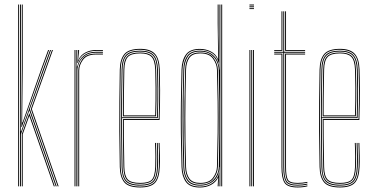

<svg xmlns="http://www.w3.org/2000/svg" viewBox="-20 -820 1647 845"><path d="M68 0V-800H72V-509L71.2 -242.2H73.2L165.8 -504.5L200.2 -600H204.5L111.5 -340.2L229.5 0H225.2L109.2 -334.2L72 -228.5V0ZM60 0V-800H64V0ZM74 -261.2 76 -514V-800H80V-518L77.5 -281.2H79.5L162 -518L191.8 -600H196L163.8 -511.5L76 -261.2ZM233.8 0 115.8 -340.2 208.8 -600H213L120 -340.2L238 0ZM76 0V-229.8L109.2 -322.2L221 0H216.8L109 -310.2L80 -229V0Z M316 0V-600H320V-590L318 -527.8H320Q326.5 -556.8 347.8 -574.4Q369 -592 402.2 -592H433V-588H402.2Q372.8 -588 354.8 -575.2Q336.8 -562.5 328.6 -544.1Q320.5 -525.8 320.5 -508.8V0ZM308 0V-600H312V0ZM320 -542.5 323.8 -594V-600H328V-595.2L323.8 -555.5H324.8Q334.2 -577.8 355.8 -588.9Q377.2 -600 402.2 -600H433V-596H402.2Q374.2 -596 352.6 -583.1Q331 -570.2 322 -542.5ZM324.5 0V-508.8Q324.5 -534.2 341.9 -559.1Q359.2 -584 402.2 -584H433V-580H402.2Q362.2 -580 345.4 -556.9Q328.5 -533.8 328.5 -508.8V0Z M597.2 5Q545.8 5 527 -17.4Q508.2 -39.8 507.2 -85Q505.5 -173.2 505.1 -242Q504.8 -310.8 505.4 -375Q506 -439.2 507.2 -514Q508.2 -559.5 527.5 -582.2Q546.8 -605 597.2 -605Q641.2 -605 661.2 -584Q681.2 -563 683 -515.8Q684.2 -481.2 684.6 -423.6Q685 -366 682.2 -292H525Q525 -249.2 525.2 -216.1Q525.5 -183 526.1 -152Q526.8 -121 527.2 -85.2Q528 -45.8 542.4 -30.4Q556.8 -15 597.2 -15Q634 -15 647.8 -28.9Q661.5 -42.8 663.2 -85.8Q664 -103.2 663.9 -131Q663.8 -158.8 662.2 -191H666.2Q667.8 -160 667.9 -131.6Q668 -103.2 667.2 -85.8Q665.5 -40.8 650.2 -25.9Q635 -11 597.2 -11Q555 -11 539.5 -27.4Q524 -43.8 523.2 -85.2Q522.2 -133.8 521.6 -182.2Q521 -230.8 521 -296H678.5Q681.2 -376 680.8 -430Q680.2 -484 679 -515.8Q677.2 -565.5 656.2 -583.2Q635.2 -601 597.2 -601Q548.5 -601 530.4 -579.5Q512.2 -558 511.2 -514Q510 -440.2 509.4 -372.9Q508.8 -305.5 509.2 -235.8Q509.8 -166 511.2 -85Q512.2 -40 530.5 -19.5Q548.8 1 597.2 1Q640 1 658.5 -17.1Q677 -35.2 679.2 -85.2Q680 -102 679.9 -131Q679.8 -160 678.2 -191H682.2Q683.5 -162.2 683.9 -133.9Q684.2 -105.5 683.2 -85Q681 -34.8 662 -14.9Q643 5 597.2 5ZM597.2 -3Q550.2 -3 533.2 -22.2Q516.2 -41.5 515.2 -85Q513.8 -164.8 513.2 -234.4Q512.8 -304 513.2 -371.8Q513.8 -439.5 515.2 -514Q516.2 -557.8 533.8 -577.4Q551.2 -597 597.2 -597Q638.2 -597 655.9 -578.1Q673.5 -559.2 675.2 -512.8Q676 -493 676.6 -436.1Q677.2 -379.2 674.5 -300H517Q517 -233.5 517.6 -184Q518.2 -134.5 519.2 -85.2Q520 -41.5 537.1 -24.2Q554.2 -7 597.2 -7Q637.5 -7 653.4 -23.2Q669.2 -39.5 671.2 -85.5Q672 -102.8 671.9 -130.9Q671.8 -159 670.2 -191H674.2Q675.5 -165.8 675.9 -136.2Q676.2 -106.8 675.2 -85.5Q673.2 -37.2 656.1 -20.1Q639 -3 597.2 -3ZM517 -304H670.8Q673.2 -373.5 672.8 -432.2Q672.2 -491 671.2 -512.8Q669.5 -558.2 652.8 -575.6Q636 -593 597.2 -593Q553.5 -593 536.8 -574.6Q520 -556.2 519.2 -513.8Q518.2 -465.5 517.6 -417.1Q517 -368.8 517 -304ZM521 -308Q521 -350.5 521.2 -383.1Q521.5 -415.8 522.1 -446.4Q522.8 -477 523.2 -513.8Q524 -555 539.9 -572Q555.8 -589 597.2 -589Q632.2 -589 648.9 -573.5Q665.5 -558 667.2 -513Q668 -493.5 668.8 -438.6Q669.5 -383.8 666.8 -308ZM525 -312H663Q665.2 -380.8 664.6 -436.6Q664 -492.5 663.2 -513Q661.5 -555.5 646.4 -570.2Q631.2 -585 597.2 -585Q557 -585 542.5 -568.9Q528 -552.8 527.2 -513.8Q526.8 -478.5 526.1 -448.2Q525.5 -418 525.2 -385.9Q525 -353.8 525 -312Z M957.8 0H953.8V-800H957.8ZM949.8 0H945.8L946.8 -85.2H945.8Q945 -47.5 921.6 -25.2Q898.2 -3 860.2 -3Q819 -3 803.5 -26.4Q788 -49.8 787 -84.5Q784.5 -170 783.8 -238.6Q783 -307.2 783.9 -372.9Q784.8 -438.5 787 -514.8Q788 -550 803.6 -573.5Q819.2 -597 860.2 -597Q898.2 -597 921.1 -574.4Q944 -551.8 945.8 -513.5H946.8L945.8 -608.5V-800H949.8ZM859.8 5.2Q815.5 5.2 797.9 -19.6Q780.2 -44.5 779 -84.8Q776.8 -162.2 776 -231.1Q775.2 -300 776.1 -368.6Q777 -437.2 779 -513.8Q780.2 -554.8 798 -579.8Q815.8 -604.8 860 -604.8Q885.5 -604.8 907.8 -593.6Q930 -582.5 939.2 -560.2H940.2L938 -717V-800H942V-668.5L944.2 -543.5H942.5Q934.5 -573.2 911.9 -587Q889.2 -600.8 859.8 -600.8Q814.5 -600.8 799.4 -574.4Q784.2 -548 783 -513.8Q780.8 -436.5 780 -367.6Q779.2 -298.8 780.1 -230.1Q781 -161.5 783 -84.8Q784 -48.8 800.1 -23.8Q816.2 1.2 860 1.2Q893.8 1.2 916.2 -15.8Q938.8 -32.8 943.5 -57.5H944.5L942 0H938L938.2 -4.8L940.2 -37.2H939.2Q930 -17.8 908.6 -6.2Q887.2 5.2 859.8 5.2ZM860.8 -7Q890.5 -7 908.4 -19.6Q926.2 -32.2 934.5 -50.5Q942.8 -68.8 943 -85.5Q944.8 -164 945.2 -233.5Q945.8 -303 945.1 -371.1Q944.5 -439.2 942.5 -513.8Q942.2 -530.8 934.1 -549.1Q926 -567.5 908.1 -580.2Q890.2 -593 860.5 -593Q819.8 -593 805.8 -569.2Q791.8 -545.5 790.8 -513.5Q787.5 -400.5 787.6 -299.8Q787.8 -199 791 -84.5Q792 -50.5 807 -28.8Q822 -7 860.8 -7ZM861 -11Q824.8 -11 810.4 -31.5Q796 -52 795 -84.5Q792.5 -170.2 791.8 -238.8Q791 -307.2 791.9 -372.8Q792.8 -438.2 795 -514.8Q796 -548 810.5 -568.5Q825 -589 861 -589Q903.8 -589 920.9 -563.9Q938 -538.8 938.8 -513.5Q941 -438.8 941.8 -370.5Q942.5 -302.2 941.8 -232.9Q941 -163.5 938.8 -85.5Q938 -59.5 920.4 -35.2Q902.8 -11 861 -11ZM861.2 -15Q901.2 -15 917.6 -38.1Q934 -61.2 934.8 -85.5Q937 -164.5 937.8 -234.1Q938.5 -303.8 937.8 -371.8Q937 -439.8 934.8 -513.5Q934 -538.5 917.4 -561.8Q900.8 -585 861.2 -585Q827.5 -585 813.6 -565.5Q799.8 -546 798.8 -513.2Q795.8 -407.5 795.6 -303.4Q795.5 -199.2 798.8 -85.8Q799.8 -53.8 813.5 -34.4Q827.2 -15 861.2 -15Z M1077.8 -796V-800H1097.8V-796ZM1077.8 -788V-792H1097.8V-788ZM1077.8 -780V-784H1097.8V-780ZM1093.8 0V-600H1097.8V0ZM1077.8 0V-600H1081.8V0ZM1085.8 0V-600H1089.8V0Z M1289.8 -3Q1248.2 -3 1237.5 -21.6Q1226.8 -40.2 1226.8 -85V-588H1186.8V-592H1226.8V-770H1230.8V-592H1322.8V-588H1230.8V-85Q1230.8 -41.5 1240.8 -24.2Q1250.8 -7 1289.8 -7Q1311.8 -7 1332.8 -11.8V-7.8Q1322.5 -5.2 1311 -4.1Q1299.5 -3 1289.8 -3ZM1186.8 -596V-600H1218.8V-770H1222.8V-596ZM1234.8 -596V-770H1238.8V-600H1322.8V-596ZM1289.8 5Q1244.8 5 1231.8 -16Q1218.8 -37 1218.8 -85V-580H1186.8V-584H1222.8V-85Q1222.8 -39 1234.6 -19Q1246.5 1 1289.8 1Q1314 1 1332.8 -4V0Q1314.8 5 1289.8 5ZM1289.8 -11Q1251.8 -11 1243.2 -27.8Q1234.8 -44.5 1234.8 -85.2V-584H1322.8V-580H1238.8V-85.2Q1238.8 -45.8 1246.5 -30.4Q1254.2 -15 1289.8 -15Q1310 -15 1332.8 -19.5V-15.5Q1310.8 -11 1289.8 -11Z M1476.5 5Q1425 5 1406.2 -17.4Q1387.5 -39.8 1386.5 -85Q1384.8 -173.2 1384.4 -242Q1384 -310.8 1384.6 -375Q1385.2 -439.2 1386.5 -514Q1387.5 -559.5 1406.8 -582.2Q1426 -605 1476.5 -605Q1520.5 -605 1540.5 -584Q1560.5 -563 1562.2 -515.8Q1563.5 -481.2 1563.9 -423.6Q1564.2 -366 1561.5 -292H1404.2Q1404.2 -249.2 1404.5 -216.1Q1404.8 -183 1405.4 -152Q1406 -121 1406.5 -85.2Q1407.2 -45.8 1421.6 -30.4Q1436 -15 1476.5 -15Q1513.2 -15 1527 -28.9Q1540.8 -42.8 1542.5 -85.8Q1543.2 -103.2 1543.1 -131Q1543 -158.8 1541.5 -191H1545.5Q1547 -160 1547.1 -131.6Q1547.2 -103.2 1546.5 -85.8Q1544.8 -40.8 1529.5 -25.9Q1514.2 -11 1476.5 -11Q1434.2 -11 1418.8 -27.4Q1403.2 -43.8 1402.5 -85.2Q1401.5 -133.8 1400.9 -182.2Q1400.2 -230.8 1400.2 -296H1557.8Q1560.5 -376 1560 -430Q1559.5 -484 1558.2 -515.8Q1556.5 -565.5 1535.5 -583.2Q1514.5 -601 1476.5 -601Q1427.8 -601 1409.6 -579.5Q1391.5 -558 1390.5 -514Q1389.2 -440.2 1388.6 -372.9Q1388 -305.5 1388.5 -235.8Q1389 -166 1390.5 -85Q1391.5 -40 1409.8 -19.5Q1428 1 1476.5 1Q1519.2 1 1537.8 -17.1Q1556.2 -35.2 1558.5 -85.2Q1559.2 -102 1559.1 -131Q1559 -160 1557.5 -191H1561.5Q1562.8 -162.2 1563.1 -133.9Q1563.5 -105.5 1562.5 -85Q1560.2 -34.8 1541.2 -14.9Q1522.2 5 1476.5 5ZM1476.5 -3Q1429.5 -3 1412.5 -22.2Q1395.5 -41.5 1394.5 -85Q1393 -164.8 1392.5 -234.4Q1392 -304 1392.5 -371.8Q1393 -439.5 1394.5 -514Q1395.5 -557.8 1413 -577.4Q1430.5 -597 1476.5 -597Q1517.5 -597 1535.1 -578.1Q1552.8 -559.2 1554.5 -512.8Q1555.2 -493 1555.9 -436.1Q1556.5 -379.2 1553.8 -300H1396.2Q1396.2 -233.5 1396.9 -184Q1397.5 -134.5 1398.5 -85.2Q1399.2 -41.5 1416.4 -24.2Q1433.5 -7 1476.5 -7Q1516.8 -7 1532.6 -23.2Q1548.5 -39.5 1550.5 -85.5Q1551.2 -102.8 1551.1 -130.9Q1551 -159 1549.5 -191H1553.5Q1554.8 -165.8 1555.1 -136.2Q1555.5 -106.8 1554.5 -85.5Q1552.5 -37.2 1535.4 -20.1Q1518.2 -3 1476.5 -3ZM1396.2 -304H1550Q1552.5 -373.5 1552 -432.2Q1551.5 -491 1550.5 -512.8Q1548.8 -558.2 1532 -575.6Q1515.2 -593 1476.5 -593Q1432.8 -593 1416 -574.6Q1399.2 -556.2 1398.5 -513.8Q1397.5 -465.5 1396.9 -417.1Q1396.2 -368.8 1396.2 -304ZM1400.2 -308Q1400.2 -350.5 1400.5 -383.1Q1400.8 -415.8 1401.4 -446.4Q1402 -477 1402.5 -513.8Q1403.2 -555 1419.1 -572Q1435 -589 1476.5 -589Q1511.5 -589 1528.1 -573.5Q1544.8 -558 1546.5 -513Q1547.2 -493.5 1548 -438.6Q1548.8 -383.8 1546 -308ZM1404.2 -312H1542.2Q1544.5 -380.8 1543.9 -436.6Q1543.2 -492.5 1542.5 -513Q1540.8 -555.5 1525.6 -570.2Q1510.5 -585 1476.5 -585Q1436.2 -585 1421.8 -568.9Q1407.2 -552.8 1406.5 -513.8Q1406 -478.5 1405.4 -448.2Q1404.8 -418 1404.5 -385.9Q1404.2 -353.8 1404.2 -312Z"/></svg>

Font: Big Shoulders Inline Display Thin
Style: Regular
Weight: 100
Designer: Patric King
Foundry: XO Type Co
Version: Version 1.000